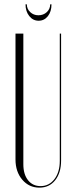

<svg xmlns="http://www.w3.org/2000/svg" viewBox="-20 -853 342 880"><path d="M210 -833H216Q216 -800 199.5 -779Q183 -758 157 -758Q131 -758 114 -779.5Q97 -801 97 -833H103Q103 -812 118.5 -797.5Q134 -783 156 -783Q179 -783 194.5 -797.5Q210 -812 210 -833ZM51 -699H87V-100Q87 -54 108.5 -27Q130 0 166 0Q205 0 229.5 -32Q254 -64 254 -116V-699H260V-117Q260 -61 233 -27Q206 7 161 7Q113 7 82 -29.5Q51 -66 51 -122Z"/></svg>

Font: Moniqa ExtLt Narrow Display
Style: Regular
Weight: 200
Width: 4
Designer: Rajesh Rajput
Foundry: Rajesh Rajput
Version: Version 1.000